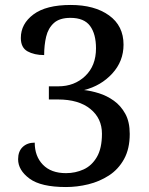

<svg xmlns="http://www.w3.org/2000/svg" viewBox="-20 -744 599 774"><path d="M246 10Q145 10 99 -24Q53 -58 53 -102Q53 -134 71.5 -151.5Q90 -169 120 -169Q120 -114 153 -80Q186 -46 246 -46Q284 -46 317 -61Q350 -76 370.5 -111Q391 -146 391 -205Q391 -267 344 -305Q297 -343 214 -343H177V-396H215Q280 -396 323.5 -437.5Q367 -479 367 -549Q367 -607 343 -639.5Q319 -672 264 -672Q220 -672 197 -651Q174 -630 166 -596Q158 -562 158 -522Q118 -522 91 -537Q64 -552 64 -591Q64 -648 115 -686Q166 -724 265 -724Q361 -724 419.5 -682Q478 -640 478 -564Q478 -497 432.5 -447.5Q387 -398 319 -381Q347 -378 379 -368Q411 -358 439 -338Q467 -318 485 -285.5Q503 -253 503 -204Q503 -144 480 -102.5Q457 -61 419 -36.5Q381 -12 336 -1Q291 10 246 10Z"/></svg>

Font: Noto Serif Bengali Medium
Style: Regular
Weight: 500
Designer: Juan Bruce, Universal Thirst, Indian Type Foundry and the Monotype Design Team.
Foundry: Monotype Imaging Inc.
Version: Version 2.003; ttfautohint (v1.8.4.7-5d5b)